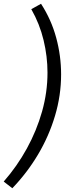

<svg xmlns="http://www.w3.org/2000/svg" viewBox="-36 -886 350 1030"><path d="M-16.1 88Q55.5 6.3 108 -89.2Q160.5 -184.7 189.7 -287.9Q218.8 -391.1 218.8 -496.4Q218.8 -583.1 197.8 -670.4Q176.9 -757.7 131.9 -836.7L184.1 -865.8Q239.5 -780.1 265.6 -683.2Q291.8 -586.4 291.8 -487Q291.8 -374 259.1 -264.7Q226.5 -155.3 167.9 -56.9Q109.4 41.4 30.1 123.8Z"/></svg>

Font: Bitter Thin
Style: Italic
Weight: 100
Italic angle: -9°
Designer: Sol Matas, and Bitter project Authors
Foundry: Sol Matas
Version: Version 2.002